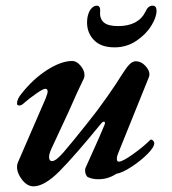

<svg xmlns="http://www.w3.org/2000/svg" viewBox="-20 -643 607 677"><path d="M40 -55Q40 -63 43 -70L141 -296Q148 -314 148 -320Q148 -330 140 -330Q132 -330 107 -312.5Q82 -295 64 -279Q56 -271 48 -271Q40 -271 40 -278Q40 -294 56 -313Q97 -365 146.5 -396.5Q196 -428 235 -428Q250 -428 264 -411.5Q278 -395 278 -378Q278 -373 276 -367Q256 -327 221 -247L161 -118Q153 -100 153 -89Q153 -75 164 -75Q177 -75 204 -106Q231 -137 289 -210Q323 -252 357 -300.5Q391 -349 410 -380Q425 -404 436 -415.5Q447 -427 459 -427Q477 -427 492 -411.5Q507 -396 507 -380Q507 -377 505 -371L396 -101Q392 -92 392 -83Q392 -73 399 -73Q412 -73 448.5 -99Q485 -125 508 -148Q511 -151 512 -151Q516 -151 520 -147Q524 -143 524 -138Q524 -124 500 -100Q476 -76 444 -55Q412 -34 390 -30Q361 -11 327 -11Q306 -11 291 -18Q287 -19 283.5 -26Q280 -33 280 -41Q280 -49 282 -52L295 -81Q336 -171 349 -204Q350 -206 350 -209Q350 -214 346 -214Q342 -214 337 -208Q244 -94 190.5 -40Q137 14 98 14Q76 14 58 -9Q40 -32 40 -55ZM287 -563Q287 -580 291 -592Q295 -606 303.5 -614.5Q312 -623 321 -623Q335 -623 333 -602Q331 -577 346 -564Q361 -551 396 -551Q468 -551 493 -602Q502 -623 518 -623Q532 -623 532 -605Q532 -582 513 -551.5Q494 -521 460 -498.5Q426 -476 384 -476Q336 -476 311.5 -501.5Q287 -527 287 -563Z"/></svg>

Font: EB Garamond SemiBold
Style: Italic
Weight: 600
Italic angle: -17.2°
Designer: Georg Duffner and Octavio Pardo
Foundry: Georg Duffner
Version: Version 1.000